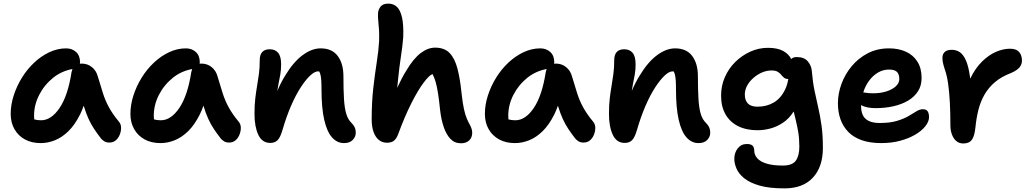

<svg xmlns="http://www.w3.org/2000/svg" viewBox="-20 -780 5688 1060"><path d="M205 10Q155 10 118 -10Q81 -30 60 -66.5Q39 -103 39 -151Q39 -201 55.5 -252.5Q72 -304 101 -351Q130 -398 169 -434.5Q208 -471 253 -492Q298 -513 345 -513Q378 -513 400 -493Q422 -473 422 -436Q422 -432 421 -428Q426 -429 430 -429Q464 -429 488 -409Q512 -389 520 -358Q535 -308 548 -266.5Q561 -225 581.5 -187.5Q602 -150 636 -109Q648 -95 648.5 -76Q649 -57 641.5 -37.5Q634 -18 619.5 -5.5Q605 7 584 7Q567 7 556.5 0.5Q546 -6 538 -15Q517 -42 500 -67.5Q483 -93 469 -123.5Q455 -154 443 -194Q443 -195 442 -196Q433 -170 422 -148Q393 -90 357.5 -55.5Q322 -21 283 -5.5Q244 10 205 10ZM380 -399Q321 -388 275 -352Q225 -312 196.5 -256.5Q168 -201 168 -141Q168 -131 169 -121Q185 -116 207 -116Q263 -116 309 -184Q355 -252 375 -382Q377 -391 380 -399Z M866 10Q816 10 779 -10Q742 -30 721 -66.5Q700 -103 700 -151Q700 -201 716.5 -252.5Q733 -304 762 -351Q791 -398 830 -434.5Q869 -471 914 -492Q959 -513 1006 -513Q1039 -513 1061 -493Q1083 -473 1083 -436Q1083 -432 1082 -428Q1087 -429 1091 -429Q1125 -429 1149 -409Q1173 -389 1181 -358Q1196 -308 1209 -266.5Q1222 -225 1242.5 -187.5Q1263 -150 1297 -109Q1309 -95 1309.5 -76Q1310 -57 1302.5 -37.5Q1295 -18 1280.5 -5.5Q1266 7 1245 7Q1228 7 1217.5 0.5Q1207 -6 1199 -15Q1178 -42 1161 -67.5Q1144 -93 1130 -123.5Q1116 -154 1104 -194Q1104 -195 1103 -196Q1094 -170 1083 -148Q1054 -90 1018.5 -55.5Q983 -21 944 -5.5Q905 10 866 10ZM1041 -399Q982 -388 936 -352Q886 -312 857.5 -256.5Q829 -201 829 -141Q829 -131 830 -121Q846 -116 868 -116Q924 -116 970 -184Q1016 -252 1036 -382Q1038 -391 1041 -399Z M1879 10Q1841 10 1813 -21.5Q1785 -53 1770 -118.5Q1755 -184 1755 -285Q1755 -317 1753.5 -338Q1752 -359 1748 -372Q1746 -379 1742 -386Q1739 -386 1736 -386Q1717 -386 1692 -362.5Q1667 -339 1639.5 -296.5Q1612 -254 1586.5 -195Q1561 -136 1540 -64Q1528 -22 1513 -6.5Q1498 9 1472 9Q1427 9 1406 -36Q1385 -81 1385 -151Q1385 -201 1389.5 -238Q1394 -275 1399.5 -307Q1405 -339 1409.5 -372.5Q1414 -406 1414 -448Q1414 -478 1428 -493Q1442 -508 1469 -508Q1499 -508 1515.5 -488.5Q1532 -469 1532 -425Q1532 -394 1527.5 -368.5Q1523 -343 1517 -314Q1514 -297 1511 -278Q1531 -325 1554 -362Q1599 -437 1650 -475Q1701 -513 1750 -513Q1813 -513 1844.5 -471Q1876 -429 1876 -359Q1876 -286 1879 -235Q1882 -184 1891.5 -152Q1901 -120 1920 -102Q1932 -90 1938 -77.5Q1944 -65 1944 -46Q1944 -25 1927.5 -7.5Q1911 10 1879 10Z M2116 8Q2091 8 2072 -7Q2053 -22 2042.5 -51Q2032 -80 2032 -119Q2032 -217 2041 -295Q2050 -373 2060 -436.5Q2070 -500 2073 -553Q2074 -589 2072.5 -615Q2071 -641 2068.5 -662.5Q2066 -684 2067 -706Q2068 -727 2081 -743.5Q2094 -760 2124 -760Q2152 -760 2171 -742.5Q2190 -725 2199.5 -683.5Q2209 -642 2206 -572Q2202 -523 2193 -465Q2184 -407 2177 -335Q2175 -315 2173 -295Q2198 -350 2223 -390Q2262 -456 2302 -486.5Q2342 -517 2382 -517Q2434 -517 2462.5 -487Q2491 -457 2505.5 -401.5Q2520 -346 2528 -267Q2534 -211 2541.5 -177.5Q2549 -144 2557.5 -124.5Q2566 -105 2575 -89Q2580 -80 2583.5 -69Q2587 -58 2587 -47Q2587 -21 2570.5 -5Q2554 11 2525 11Q2490 11 2467 -13Q2444 -37 2430 -78Q2416 -119 2410 -170Q2404 -229 2398 -266.5Q2392 -304 2385 -328Q2378 -352 2368 -371Q2350 -365 2319 -324Q2288 -283 2251 -210Q2214 -137 2177 -36Q2166 -10 2152 -1Q2138 8 2116 8Z M2823 10Q2773 10 2736 -10Q2699 -30 2678 -66.5Q2657 -103 2657 -151Q2657 -201 2673.5 -252.5Q2690 -304 2719 -351Q2748 -398 2787 -434.5Q2826 -471 2871 -492Q2916 -513 2963 -513Q2996 -513 3018 -493Q3040 -473 3040 -436Q3040 -432 3039 -428Q3044 -429 3048 -429Q3082 -429 3106 -409Q3130 -389 3138 -358Q3153 -308 3166 -266.5Q3179 -225 3199.5 -187.5Q3220 -150 3254 -109Q3266 -95 3266.5 -76Q3267 -57 3259.5 -37.5Q3252 -18 3237.5 -5.5Q3223 7 3202 7Q3185 7 3174.5 0.5Q3164 -6 3156 -15Q3135 -42 3118 -67.5Q3101 -93 3087 -123.5Q3073 -154 3061 -194Q3061 -195 3060 -196Q3051 -170 3040 -148Q3011 -90 2975.5 -55.5Q2940 -21 2901 -5.5Q2862 10 2823 10ZM2998 -399Q2939 -388 2893 -352Q2843 -312 2814.5 -256.5Q2786 -201 2786 -141Q2786 -131 2787 -121Q2803 -116 2825 -116Q2881 -116 2927 -184Q2973 -252 2993 -382Q2995 -391 2998 -399Z M3836 10Q3798 10 3770 -21.5Q3742 -53 3727 -118.5Q3712 -184 3712 -285Q3712 -317 3710.5 -338Q3709 -359 3705 -372Q3703 -379 3699 -386Q3696 -386 3693 -386Q3674 -386 3649 -362.5Q3624 -339 3596.5 -296.5Q3569 -254 3543.5 -195Q3518 -136 3497 -64Q3485 -22 3470 -6.5Q3455 9 3429 9Q3384 9 3363 -36Q3342 -81 3342 -151Q3342 -201 3346.5 -238Q3351 -275 3356.5 -307Q3362 -339 3366.5 -372.5Q3371 -406 3371 -448Q3371 -478 3385 -493Q3399 -508 3426 -508Q3456 -508 3472.5 -488.5Q3489 -469 3489 -425Q3489 -394 3484.5 -368.5Q3480 -343 3474 -314Q3471 -297 3468 -278Q3488 -325 3511 -362Q3556 -437 3607 -475Q3658 -513 3707 -513Q3770 -513 3801.5 -471Q3833 -429 3833 -359Q3833 -286 3836 -235Q3839 -184 3848.5 -152Q3858 -120 3877 -102Q3889 -90 3895 -77.5Q3901 -65 3901 -46Q3901 -25 3884.5 -7.5Q3868 10 3836 10Z M4311 260Q4227 260 4173 244.5Q4119 229 4088.5 204Q4058 179 4046 150.5Q4034 122 4034 97Q4034 63 4053 39Q4072 15 4103 15Q4126 15 4135 24.5Q4144 34 4144 51Q4144 75 4161 94Q4178 113 4213 123.5Q4248 134 4302 134Q4354 134 4373.5 107Q4393 80 4393 29Q4393 -15 4387 -50.5Q4381 -86 4373 -118Q4367 -141 4362 -164Q4361 -163 4360 -162Q4336 -125 4303.5 -103Q4271 -81 4234.5 -71Q4198 -61 4162 -61Q4100 -61 4055 -83.5Q4010 -106 3985.5 -148.5Q3961 -191 3961 -252Q3961 -307 3982 -354.5Q4003 -402 4039.5 -438Q4076 -474 4122.5 -495Q4169 -516 4220 -516Q4273 -516 4305 -498Q4335 -481 4348 -454Q4358 -465 4379 -465Q4420 -465 4440 -441Q4460 -417 4462 -387Q4467 -327 4477 -279Q4487 -231 4497.5 -185.5Q4508 -140 4515.5 -87Q4523 -34 4523 37Q4523 141 4468 200.5Q4413 260 4311 260ZM4332 -344Q4332 -344 4331 -344Q4317 -344 4308.5 -351Q4300 -358 4292.5 -367.5Q4285 -377 4273 -384Q4261 -391 4240 -391Q4212 -391 4186 -379.5Q4160 -368 4138.5 -349Q4117 -330 4104.5 -306.5Q4092 -283 4092 -258Q4092 -226 4109 -208.5Q4126 -191 4162 -191Q4213 -191 4252.5 -214.5Q4292 -238 4315 -287Q4327 -312 4332 -344Z M4846 10Q4783 10 4737.5 -6Q4692 -22 4663 -52Q4634 -82 4620 -122Q4606 -162 4606 -210Q4606 -263 4625.5 -316.5Q4645 -370 4682 -414.5Q4719 -459 4771 -486Q4823 -513 4888 -513Q4941 -513 4981.5 -494.5Q5022 -476 5045 -439.5Q5068 -403 5068 -349Q5068 -307 5048 -276Q5028 -245 4993.5 -224.5Q4959 -204 4913 -193.5Q4867 -183 4815 -183Q4762 -183 4734 -200Q4734 -196 4734 -193Q4734 -165 4743.5 -144.5Q4753 -124 4776 -112.5Q4799 -101 4837 -101Q4893 -101 4931.5 -112.5Q4970 -124 4995.5 -139Q5021 -154 5039.5 -165.5Q5058 -177 5075 -177Q5093 -177 5101 -166Q5109 -155 5109 -133Q5109 -109 5089 -83.5Q5069 -58 5033.5 -37Q4998 -16 4950 -3Q4902 10 4846 10ZM4746 -270Q4752 -269 4759 -268Q4774 -265 4802 -265Q4840 -265 4872.5 -275Q4905 -285 4925 -303Q4945 -321 4945 -344Q4945 -370 4932 -383Q4919 -396 4888 -396Q4855 -396 4826.5 -379Q4798 -362 4778 -334Q4757 -306 4746 -270Z M5297 12Q5276 12 5260.5 -0.5Q5245 -13 5236 -36Q5227 -59 5227 -88Q5227 -155 5224 -213Q5221 -271 5214.5 -317.5Q5208 -364 5196 -397Q5188 -422 5185.5 -435Q5183 -448 5183 -461Q5183 -481 5195.5 -493Q5208 -505 5235 -505Q5260 -505 5279.5 -491.5Q5299 -478 5313 -446Q5327 -414 5335 -357Q5336 -352 5336 -346Q5337 -347 5338 -349Q5365 -404 5401.5 -440Q5438 -476 5478 -493.5Q5518 -511 5556 -511Q5591 -511 5606.5 -493Q5622 -475 5622 -445Q5622 -424 5608 -407.5Q5594 -391 5562 -377Q5509 -357 5473.5 -327Q5438 -297 5415.5 -258Q5393 -219 5381.5 -173Q5370 -127 5365 -75Q5361 -40 5352.5 -21Q5344 -2 5330.5 5Q5317 12 5297 12Z"/></svg>

Font: Shantell Sans Light SemiBold
Style: Regular
Weight: 600
Version: Version 1.008;[ac192a2d6]